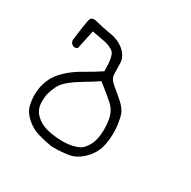

<svg xmlns="http://www.w3.org/2000/svg" viewBox="-121 -524 743 746"><g transform="rotate(30 250.0 -151.0)"><path d="M231.9 -253.9V-251.5Q195.8 -227.5 160.2 -207.8Q124.5 -188 96.7 -161.6Q69.3 -136.2 56.9 -107.2Q44.4 -78.1 43 -49.3Q42.5 -43.5 42.5 -36.6Q42.5 -14.6 47.9 8.3Q53.7 34.7 79.6 57.9Q105.5 81.1 136.7 89.8Q168 99.1 199.7 104Q205.1 104 210.4 104Q243.2 104 274.4 99.1Q309.6 93.8 340.3 62Q371.1 30.3 377.9 -10.3Q382.8 -36.6 382.8 -62.5Q382.8 -87.9 377.9 -112.8Q374.5 -134.3 367.7 -148.4Q358.9 -166 338.1 -184.3Q317.4 -202.6 294.9 -220.7Q271 -240.2 270.5 -260.7Q270 -279.3 269.5 -309.1Q269 -336.9 244.4 -359.9Q219.7 -382.8 180.7 -389.4Q141.6 -396 111.8 -403.8Q103 -406.2 95.7 -406.2Q84 -406.2 80.6 -396.5Q74.7 -378.9 64.9 -294.9Q65.9 -286.1 71.3 -279.8L81.5 -273.9Q82 -273.9 83 -273.9Q92.3 -273.9 97.7 -278.8L115.7 -363.3Q146.5 -357.9 173.3 -352.5Q201.2 -346.7 216.3 -333.5Q231.9 -319.3 231.9 -253.9ZM300.8 49.8Q273.4 64.5 231.4 65.4Q224.1 65.4 218.8 65.4Q201.2 65.4 176.5 61.3Q151.9 57.1 134.3 49.3Q112.8 39.6 97.2 22Q81.5 3.4 80.6 -23.4Q80.6 -27.8 80.6 -32.2Q80.6 -52.2 84.7 -66.9Q88.9 -81.5 97.7 -101.1Q106.9 -121.1 130.4 -139.9Q153.8 -158.7 182.6 -175.5Q211.4 -192.4 241.2 -212.4Q288.1 -176.3 310.5 -155.3Q334 -133.3 340.3 -100.1Q344.2 -78.1 344.2 -56.6Q344.2 -8.3 327.6 20Q314.9 41.5 301.3 49.8Z"/></g></svg>

Font: Bakudai
Style: Light
Weight: 300
Version: Version 1.48